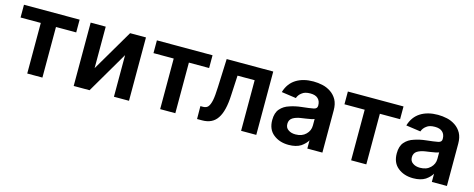

<svg xmlns="http://www.w3.org/2000/svg" viewBox="-31 -1077 3982 1613"><g transform="rotate(15 1959.5 -270.5)"><path d="M517 -548V-437H341V3H209V-437H33V-548Z M1094 -548V3H963V-359L751 3H613V-548H744V-187L956 -548Z M1673 -548V-437H1497V3H1365V-437H1189V-548Z M1708 -109Q1735 -109 1750 -125Q1766 -143 1775 -185Q1783 -223 1786 -304L1796 -548H2201V3H2069V-437H1920L1911 -264Q1905 -126 1862 -62Q1820 3 1729 3H1686L1685 -109Z M2351 -29Q2298 -71 2298 -153Q2298 -216 2328 -250Q2358 -285 2407 -300Q2453 -316 2508 -322Q2575 -329 2610 -336Q2640 -342 2640 -368V-370Q2640 -409 2617 -430Q2595 -451 2551 -451Q2503 -451 2479 -431Q2452 -412 2442 -382L2315 -400Q2338 -478 2400 -517Q2461 -555 2550 -555Q2590 -555 2630 -546Q2667 -538 2702 -515Q2736 -492 2756 -456Q2776 -419 2776 -365V3H2645V-72H2647Q2629 -39 2590 -12Q2549 14 2484 14Q2404 14 2351 -29ZM2607 -119Q2640 -151 2640 -196V-253Q2638 -251 2615 -245Q2585 -239 2568 -237Q2544 -233 2527 -231Q2485 -225 2457 -208Q2429 -190 2429 -155Q2429 -120 2454 -104Q2478 -86 2517 -86Q2574 -86 2607 -119Z M3334 -548V-437H3158V3H3026V-437H2850V-548Z M3434 -29Q3381 -71 3381 -153Q3381 -216 3411 -250Q3441 -285 3490 -300Q3536 -316 3591 -322Q3658 -329 3693 -336Q3723 -342 3723 -368V-370Q3723 -409 3700 -430Q3678 -451 3634 -451Q3586 -451 3562 -431Q3535 -412 3525 -382L3398 -400Q3421 -478 3483 -517Q3544 -555 3633 -555Q3673 -555 3713 -546Q3750 -538 3785 -515Q3819 -492 3839 -456Q3859 -419 3859 -365V3H3728V-72H3730Q3712 -39 3673 -12Q3632 14 3567 14Q3487 14 3434 -29ZM3690 -119Q3723 -151 3723 -196V-253Q3721 -251 3698 -245Q3668 -239 3651 -237Q3627 -233 3610 -231Q3568 -225 3540 -208Q3512 -190 3512 -155Q3512 -120 3537 -104Q3561 -86 3600 -86Q3657 -86 3690 -119Z"/></g></svg>

Font: Sinter Bold
Style: Regular
Weight: 700
Foundry: Adobe & rsms
Version: Version 1.000